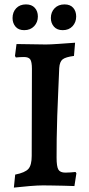

<svg xmlns="http://www.w3.org/2000/svg" viewBox="-20 -842 404 872"><path d="M43 10 49 -49Q94 -58 109 -75Q124 -92 124 -134L125 -529Q125 -561 117.5 -572Q110 -583 89 -583Q82 -583 71 -582.5Q60 -582 52 -581L48 -588L55 -642Q86 -642 123 -641Q160 -640 188 -640Q207 -640 243.5 -642.5Q280 -645 321 -648L316 -588Q278 -583 264.5 -572.5Q251 -562 249 -533Q247 -483 244.5 -427Q242 -371 240 -315.5Q238 -260 237.5 -211Q237 -162 237 -126Q237 -86 245 -72Q253 -58 277 -58Q289 -58 301.5 -59Q314 -60 323 -61L327 -55L318 3Q297 2 270 1.5Q243 1 217 0.5Q191 0 175 0Q152 0 115 3Q78 6 43 10ZM265 -705Q239 -705 225 -721Q211 -737 211 -760Q211 -787 228 -804.5Q245 -822 273 -822Q299 -822 312.5 -806.5Q326 -791 326 -767Q326 -741 309.5 -723Q293 -705 265 -705ZM90 -705Q64 -705 50.5 -721Q37 -737 37 -760Q37 -787 53.5 -804.5Q70 -822 98 -822Q124 -822 138 -806.5Q152 -791 152 -767Q152 -741 135 -723Q118 -705 90 -705Z"/></svg>

Font: Alegreya SemiBold
Style: Regular
Weight: 600
Designer: Juan Pablo del Peral
Foundry: Huerta Tipografica
Version: Version 2.009